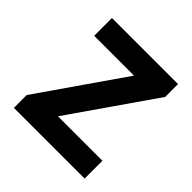

<svg xmlns="http://www.w3.org/2000/svg" viewBox="-171 -797 942 942"><g transform="rotate(45 300.0 -326.0)"><path d="M56.3 0V-89L361.1 -528.5H84.8V-651.9H543.3V-562.9L238.4 -123.6H547V0Z"/></g></svg>

Font: Source Code Pro ExtraLight
Style: Regular
Weight: 200
Monospace: yes
Designer: Paul D. Hunt, Teo Tuominen
Foundry: Adobe
Version: Version 1.026;hotconv 1.1.0;makeotfexe 2.6.0